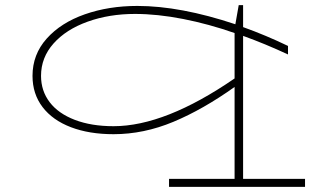

<svg xmlns="http://www.w3.org/2000/svg" viewBox="-20 -506 1235 744"><path d="M1162 187V218H635V187H889V-169Q767 -82 652 -34Q537 14 420 14Q326 14 255 -13Q184 -40 145 -91Q106 -142 106 -212Q106 -295 161 -356.5Q216 -418 308.5 -450.5Q401 -483 512 -483Q679 -483 892 -412L905 -486H922V-401Q1011 -369 1096 -328V-295Q1008 -336 922 -367V187ZM889 -202V-378Q789 -413 689.5 -432.5Q590 -452 503 -452Q403 -452 319.5 -422Q236 -392 187.5 -337.5Q139 -283 139 -212Q139 -154 172.5 -110Q206 -66 270 -41.5Q334 -17 420 -17Q620 -17 889 -202Z"/></svg>

Font: BioRhyme Expanded ExtraLight
Style: Regular
Weight: 275
Width: 7
Designer: Aoife Mooney
Foundry: Aoife Mooney Type
Version: Version 1.000